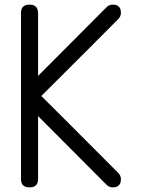

<svg xmlns="http://www.w3.org/2000/svg" viewBox="-20 -812 665 832"><path d="M108 -792C83.3 -792 71 -780 71 -756V-505V-411V-382V-102V-36C71 -12 83.3 0 108 0C132.7 0 145 -12 145 -36V-309C293.7 -159.7 392.7 -60.3 442 -11C449.3 -3.7 458.3 0 469 0C492.3 0 504 -12 504 -36C504 -46 500.3 -54.7 493 -62C326.3 -229.3 215 -340.7 159 -396C326.3 -562.7 437.7 -674 493 -730C500.3 -737.3 504 -746 504 -756C504 -780 492.3 -792 469 -792C458.3 -792 449.3 -788.3 442 -781C293.3 -631.7 194.3 -532.3 145 -483V-756C144.3 -780 132 -792 108 -792Z"/></svg>

Font: Semi-Coder
Style: Regular
Weight: 400
Version: 0.1000